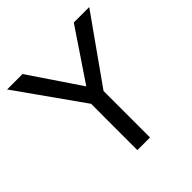

<svg xmlns="http://www.w3.org/2000/svg" viewBox="-180 -824 967 967"><g transform="rotate(-45 303.0 -340.5)"><path d="M348 0V-331L596 -681H486L303 -409L120 -680H10L258 -330V0Z"/></g></svg>

Font: Glacial Indifference
Style: Medium
Weight: 500
Version: Version 1.001